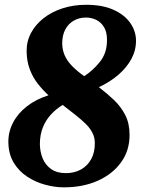

<svg xmlns="http://www.w3.org/2000/svg" viewBox="-20 -771 601 804"><path d="M247 13.5Q209.5 13.5 169 2.5Q128.5 -8.5 93.8 -31.2Q59 -54 37.2 -90.2Q15.5 -126.5 15 -176Q14.5 -219 34.8 -257.8Q55 -296.5 93 -326Q131 -355.5 183 -372Q159 -394 138.2 -420.5Q117.5 -447 104.8 -480.5Q92 -514 91.5 -556Q91 -597.5 109.8 -632.8Q128.5 -668 162.5 -694.8Q196.5 -721.5 242.2 -736.2Q288 -751 340.5 -751Q408.5 -751 454.8 -730.2Q501 -709.5 525 -675.5Q549 -641.5 549.5 -602Q550 -561.5 530.8 -525.2Q511.5 -489 476.5 -458.5Q441.5 -428 394 -406Q427.5 -380.5 457 -352.5Q486.5 -324.5 504.5 -289.2Q522.5 -254 522.5 -207Q523 -141 487.2 -91.5Q451.5 -42 389.5 -14.2Q327.5 13.5 247 13.5ZM332.5 -452Q368 -474.5 398.2 -511.8Q428.5 -549 428 -604.5Q428 -637 415.5 -657.5Q403 -678 383 -687.8Q363 -697.5 340 -697.5Q311.5 -697.5 288.8 -684.5Q266 -671.5 253.2 -647.2Q240.5 -623 240.5 -588.5Q241 -561.5 251.2 -538.5Q261.5 -515.5 282.2 -494.2Q303 -473 332.5 -452ZM256 -46Q291.5 -46 319 -61.2Q346.5 -76.5 362 -104.8Q377.5 -133 377 -172.5Q377 -195.5 367 -215Q357 -234.5 338.8 -252.5Q320.5 -270.5 296.2 -289.5Q272 -308.5 242.5 -331.5Q215.5 -315.5 193.8 -292Q172 -268.5 159.5 -237.5Q147 -206.5 147 -167Q147.5 -134.5 159 -107Q170.5 -79.5 194.5 -62.8Q218.5 -46 256 -46Z"/></svg>

Font: Merriweather 24pt SemiCondensed Black
Style: Italic
Weight: 900
Width: 4
Italic angle: -7.8°
Designer: Eben Sorkin
Foundry: Eben Sorkin
Version: Version 2.101